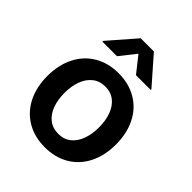

<svg xmlns="http://www.w3.org/2000/svg" viewBox="-211 -871 1005 1005"><g transform="rotate(45 291.0 -368.5)"><path d="M37.1 -262.7Q37.1 -344.7 68.4 -406.7Q99.6 -468.8 157.2 -502.9Q214.8 -537.1 291 -537.1Q367.7 -537.1 425.3 -502.9Q482.9 -468.8 513.9 -406.7Q544.9 -344.7 544.9 -262.7Q544.9 -181.2 513.7 -119.1Q482.4 -57.1 425 -23.2Q367.7 10.7 291 10.7Q214.8 10.7 157.2 -23.4Q99.6 -57.6 68.4 -119.4Q37.1 -181.2 37.1 -262.7ZM418.9 -263.7Q418.9 -313 404.5 -352.8Q390.1 -392.6 361.6 -415.5Q333 -438.5 292 -438.5Q250 -438.5 220.9 -415.5Q191.9 -392.6 177.5 -353Q163.1 -313.5 163.1 -263.7Q163.1 -213.9 177.5 -174.3Q191.9 -134.8 220.9 -111.8Q250 -88.9 292 -88.9Q333 -88.9 361.6 -111.8Q390.1 -134.8 404.5 -174.3Q418.9 -213.9 418.9 -263.7ZM292 -682.6 221.7 -593.8H113.3V-598.6L243.2 -748H340.8L471.7 -598.6V-593.8H362.3Z"/></g></svg>

Font: Pretendard JP SemiBold
Style: Regular
Weight: 600
Designer: Base glyphs from Inter by Rasmus Andersson; Hangeul glyphs from Noto Sans CJK(Source Han Sans) by Jang Soo-young and Kan
Foundry: Kil Hyung-jin
Version: Version 1.309